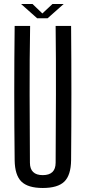

<svg xmlns="http://www.w3.org/2000/svg" viewBox="-20 -929 426 956"><path d="M193 7Q119 7 86.5 -25Q54 -57 53 -131Q49 -466 53 -800H130Q127 -633 127.5 -459.5Q128 -286 129 -119Q129 -57 193 -57Q257 -57 257 -119Q258 -286 258.5 -459.5Q259 -633 257 -800H334Q337 -466 334 -131Q333 -57 300.5 -25Q268 7 193 7ZM85 -909H142L191 -862L241 -909H297L217 -838H165Z"/></svg>

Font: Big Shoulders Display Medium
Style: Regular
Weight: 500
Designer: Patric King
Foundry: XO Type Co
Version: Version 1.000; ttfautohint (v1.8.2)